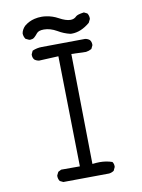

<svg xmlns="http://www.w3.org/2000/svg" viewBox="-88 -868 676 912"><g transform="rotate(-10 250.0 -411.5)"><path d="M177.2 -745.6Q207.5 -745.6 239.7 -727.1Q266.6 -710.9 297.4 -703.6Q300.8 -703.1 304.7 -703.1Q349.1 -703.1 392.6 -739.7L400.9 -756.3Q401.4 -758.3 401.4 -759.8Q401.4 -773.9 394 -784.7L378.4 -792.5Q360.8 -790 351.8 -787.1Q342.8 -784.2 339.4 -780.8Q328.1 -768.6 310.1 -768.6Q288.1 -768.6 255.4 -786.6Q229.5 -800.8 199.7 -805.2Q187.5 -807.1 177.7 -807.1Q158.7 -807.1 142.6 -803.2Q115.2 -796.9 93.3 -778.8Q78.1 -763.7 74.7 -745.1Q74.7 -730 83.5 -717.3L100.1 -709.5Q102.1 -709 106.2 -709Q110.4 -709 116.2 -710.7Q122.1 -712.4 127 -717.3Q134.8 -724.6 142.1 -733.9Q151.4 -745.6 177.2 -745.6ZM395.5 -46.9Q395.5 -60.1 388.7 -69.3Q360.8 -79.1 328.6 -79.1Q315.9 -79.1 293.5 -76.7L285.6 -608.4L356 -606Q370.6 -607.9 383.3 -615.2L391.1 -631.3Q391.6 -633.3 391.6 -634.8Q391.6 -648.9 383.8 -658.2Q374.5 -666 361.8 -667.5L153.3 -665.5Q129.9 -665.5 107.4 -655.8L100.1 -640.1Q99.6 -638.2 99.6 -636.7Q99.6 -622.6 107.4 -613.3Q116.7 -606 129.4 -604L223.1 -608.4L232.9 -75.7H142.6L127.4 -67.9L119.6 -52.2Q119.1 -50.3 119.1 -48.8Q119.1 -34.7 126.5 -23.9L142.6 -16.1L363.8 -18.1Q376 -19.5 387.2 -26.9L395 -43.5Q395.5 -45.4 395.5 -46.9Z"/></g></svg>

Font: NaikaiFont
Style: Light
Weight: 300
Version: Version 1.89